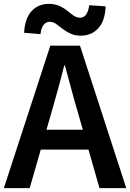

<svg xmlns="http://www.w3.org/2000/svg" viewBox="-22 -976 675 996"><path d="M-2 0 239 -739H393L633 0H494L382 -393Q364 -452 348 -514Q332 -576 315 -636H311Q296 -575 279 -513.5Q262 -452 245 -393L132 0ZM140 -200V-303H489V-200ZM397 -791Q366 -791 343 -802Q320 -813 302 -827Q284 -841 268.5 -852Q253 -863 236 -863Q218 -863 205 -848Q192 -833 188 -799L103 -806Q107 -881 142 -918.5Q177 -956 232 -956Q262 -956 285.5 -945.5Q309 -935 326.5 -920.5Q344 -906 360 -895Q376 -884 393 -884Q412 -884 424 -899.5Q436 -915 441 -949L526 -943Q523 -867 487.5 -829Q452 -791 397 -791Z"/></svg>

Font: Noto Sans TC Thin SemiBold
Style: Regular
Weight: 600
Version: Version 2.004-H2;hotconv 1.0.118;makeotfexe 2.5.65603